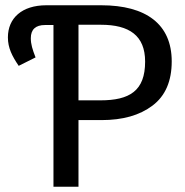

<svg xmlns="http://www.w3.org/2000/svg" viewBox="-20 -709 704 729"><path d="M156 -689C63 -689 10 -640 10 -567C10 -527 26 -496 51 -459L115 -491C103 -522 97 -541 97 -564C97 -597 115 -614 151 -614H183V0H278V-253H365C446 -253 510 -271 559 -308C608 -345 632 -401 632 -476C632 -617 535 -689 364 -689ZM278 -328V-615H363C471 -615 531 -574 531 -475C531 -364 472 -328 361 -328Z"/></svg>

Font: Fira Sans
Style: Regular
Weight: 400
Designer: Carrois Corporate & Edenspiekermann AG
Foundry: Carrois Corporate GbR & Edenspiekermann AG
Version: Version 4.203